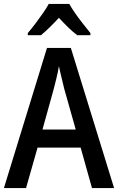

<svg xmlns="http://www.w3.org/2000/svg" viewBox="-20 -961 604 981"><path d="M450 0 392 -207H172L113 0H0L220 -716H342L563 0ZM308 -508Q305 -523 299.5 -543.5Q294 -564 289.5 -585Q285 -606 281 -623Q276 -592 268.5 -562Q261 -532 255 -508L197 -299H367ZM334 -941Q346 -919 365 -892Q384 -865 404.5 -839Q425 -813 442 -792V-781H375Q352 -798 328.5 -821Q305 -844 281 -870Q257 -844 233.5 -821Q210 -798 189 -781H122V-792Q140 -813 160 -839.5Q180 -866 199 -893Q218 -920 229 -941Z"/></svg>

Font: Noto Sans Display SemiCondensed Medium
Style: Regular
Weight: 500
Width: 4
Designer: Monotype Design Team
Foundry: Monotype Imaging Inc.
Version: Version 2.003